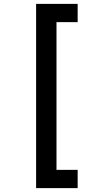

<svg xmlns="http://www.w3.org/2000/svg" viewBox="-20 -813 540 989"><path d="M166 156V-793H380V-699H271V62H380V156Z"/></svg>

Font: TypoPRO Lekton
Style: Bold
Weight: 700
Monospace: yes
Designer: Paolo Mazzetti, Luciano Perondi, Raffaele Flato, Elena Papassissa, Emilio Macchia, Michela Povoleri, Tobias Seemiller, R
Version: Version 34.000